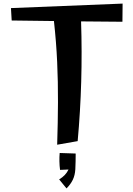

<svg xmlns="http://www.w3.org/2000/svg" viewBox="-20 -795 742 1068"><path d="M298 10Q302 -114 302.5 -226.5Q303 -339 298 -449.5Q293 -560 280 -678L45 -681L41 -750L662 -775L661 -674L431 -676Q442 -339 412 -10ZM350 253 309 203Q346 181 361 148L314 150Q311 128 310.5 102.5Q310 77 312 56L401 59Q401 82 400.5 103Q400 124 399 147Q397 180 385 205Q373 230 350 253Z"/></svg>

Font: Marhey
Style: Regular
Weight: 400
Designer: Nur Syamsi & Bustanul Arifin
Foundry: Namelatype
Version: Version 1.000; ttfautohint (v1.8.4.7-5d5b)